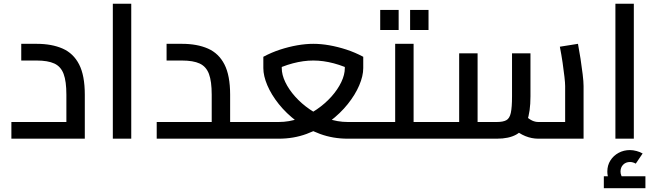

<svg xmlns="http://www.w3.org/2000/svg" viewBox="-20 -731 3455 1012"><path d="M40 0V-88H410.7L329.9 -16.3V-232Q329.9 -302.2 315.4 -341.1Q300.9 -380.1 266.6 -396.1Q232.2 -412 173 -412H92V-500H173Q253 -500 310 -475Q367 -450 397 -391.5Q427 -333 427 -232V0Z M574.7 0V-711.2H671.8V0Z M1193 0V-88H1304.9V0ZM806 0V-88H1176.7L1095.9 -16.3V-232Q1095.9 -302.2 1081.4 -341.1Q1066.9 -380.1 1032.6 -396.1Q998.2 -412 939 -412H858V-500H939Q1019 -500 1076 -475Q1133 -450 1163 -391.5Q1193 -333 1193 -232V0ZM1304.9 0V-88Q1317.7 -88 1321.3 -76.1Q1324.9 -64.2 1324.9 -44Q1324.9 -23.8 1321.3 -11.9Q1317.7 0 1304.9 0Z M1305 0V-88H1449.6Q1503.8 -88 1554.9 -106.1Q1606 -124.2 1649.9 -154.5Q1693.8 -184.7 1727 -221.9Q1760.1 -259.1 1778.8 -298.1Q1797.5 -337.1 1797.5 -372V-431.7L1849.8 -354.1Q1795.3 -382.3 1739.4 -397.2Q1683.6 -412 1631.3 -412Q1579.7 -412 1523.5 -397.2Q1467.3 -382.3 1412.9 -354.1L1465.1 -431.7V-372Q1465.1 -337.1 1483.8 -298.1Q1502.5 -259.1 1535.7 -221.9Q1568.8 -184.7 1612.8 -154.5Q1656.7 -124.2 1707.7 -106.1Q1758.8 -88 1813 -88H1951.3V0H1813Q1735 0 1667 -25Q1599 -50 1544 -91.5Q1489 -133 1449.5 -182.5Q1410 -232 1389 -281.5Q1368 -331 1368 -372V-431.7Q1411 -454.7 1456.6 -469.6Q1502.2 -484.4 1546.7 -492.2Q1591.3 -500 1631.3 -500Q1672.3 -500 1716.4 -492.2Q1760.5 -484.4 1806.1 -469.6Q1851.6 -454.7 1894.6 -431.7V-372Q1894.6 -331 1873.6 -281.5Q1852.6 -232 1813.1 -182.5Q1773.6 -133 1718.6 -91.5Q1663.6 -50 1595.6 -25Q1527.6 0 1449.6 0ZM1305 0Q1292.6 0 1288.8 -11.9Q1285 -23.8 1285 -44Q1285 -64.2 1288.8 -76.1Q1292.6 -88 1305 -88ZM1951.3 0V-88Q1964 -88 1967.6 -76.1Q1971.3 -64.2 1971.3 -44Q1971.3 -23.8 1967.6 -11.9Q1964 0 1951.3 0Z M2160 0V-88H2272V0ZM1951 0V-88H2108.7L2062.9 -51.4V-500H2160V0ZM1951 0Q1938.6 0 1934.8 -11.9Q1931 -23.8 1931 -44Q1931 -64.2 1934.8 -76.1Q1938.6 -88 1951 -88ZM2272 0V-88Q2284.7 -88 2288.3 -76.1Q2292 -64.2 2292 -44Q2292 -23.8 2288.3 -11.9Q2284.7 0 2272 0ZM1984 -573V-678.8H2081.2V-573ZM2141.6 -573V-678.8H2238.7V-573Z M2817.5 0Q2782.7 0 2749.1 -13.6Q2715.5 -27.1 2684.2 -54.8L2748.6 -120.6Q2769.9 -102.3 2785.7 -95.1Q2801.5 -88 2817.5 -88H2986.9L2958.8 -57.1V-277.4Q2958.8 -293.4 2955.1 -326.2Q2951.4 -359 2945.4 -400.5Q2939.3 -442 2930.9 -484.8L3026.4 -500Q3033.2 -464.7 3039.9 -421.4Q3046.5 -378 3051.2 -339Q3055.9 -300 3055.9 -277.4V0ZM2272 0V-88H2422.7L2400.2 -64.6V-450H2497.3V0ZM2497.3 0V-88H2598.8Q2631.4 -88 2648.7 -97.4Q2666 -106.8 2672.4 -135.9Q2678.8 -165.1 2678.8 -223.2V-450H2776V-223.2Q2776 -141.8 2757.9 -92.6Q2739.9 -43.4 2701.1 -21.7Q2662.3 0 2598.8 0ZM2272 0Q2259.6 0 2255.8 -11.9Q2252 -23.8 2252 -44Q2252 -64.2 2255.8 -76.1Q2259.6 -88 2272 -88Z M3223.7 0V-711.2H3320.8V0ZM3217.5 259.6Q3199.5 237.7 3190.3 216.9Q3181.1 196.1 3181.1 173.2Q3181.1 140.5 3197.2 114.9Q3213.4 89.3 3240.6 74.6Q3267.8 60 3300 60Q3317 60 3335.6 65.1Q3354.1 70.1 3367.2 78L3331 131.5Q3316.1 122.9 3300.4 122.9Q3278.6 122.9 3264.6 137Q3250.6 151.1 3250.6 173.5Q3250.6 195.7 3269.8 217.8ZM3162.7 260.9V198H3381.9V260.9Z"/></svg>

Font: TitilliumWeb ExtraLight
Style: Regular
Weight: 400
Designer: Mohamed Gaber, Accademia di Belle Arti di Urbino and others
Foundry: Kief Type Foundry, Accademia di Belle Arti di Urbino and others
Version: Version 3.000; ttfautohint (v1.8.2)